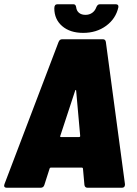

<svg xmlns="http://www.w3.org/2000/svg" viewBox="-20 -885 644 905"><path d="M378 -13 371 -91Q370 -95 366 -95H220Q215 -95 214 -91L189 -13Q185 0 171 0H12Q4 0 1 -4.5Q-2 -9 1 -17L256 -687Q261 -700 273 -700H465Q477 -700 479 -687L569 -17V-15Q569 0 554 0H393Q380 0 378 -13ZM268 -239H352Q358 -239 358 -244L339 -457Q339 -461 337 -461Q335 -461 334 -457L264 -244Q262 -239 268 -239ZM236 -846Q236 -865 251 -865H326Q337 -865 339 -851Q341 -834 352.5 -824.5Q364 -815 383 -815Q401 -815 414.5 -824.5Q428 -834 434 -851Q437 -858 441 -861.5Q445 -865 451 -865H525Q540 -865 538 -851Q526 -797 480.5 -763.5Q435 -730 372 -730Q310 -730 273 -762Q236 -794 236 -846Z"/></svg>

Font: Barlow Semi Condensed Black
Style: Italic
Weight: 900
Width: 4
Italic angle: -7°
Designer: Jeremy Tribby
Foundry: Tribby Type
Version: Version 1.408